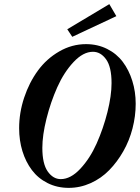

<svg xmlns="http://www.w3.org/2000/svg" viewBox="-20 -888 671 921"><path d="M326.7 -711.4 302.7 -747.6 504.4 -868.2 538.1 -810.5ZM309.6 13.2Q253.9 13.2 208.3 -9.8Q162.6 -32.7 133.1 -72Q103.5 -111.3 87.6 -162.8Q71.8 -214.4 71.8 -272.9Q71.8 -347.2 95.9 -419.7Q120.1 -492.2 161.6 -549.1Q203.1 -606 263.9 -641.1Q324.7 -676.3 392.6 -676.3Q448.2 -676.3 493.9 -653.3Q539.6 -630.4 569.1 -591.1Q598.6 -551.8 614.7 -500Q630.9 -448.2 630.9 -390.1Q630.9 -331.1 615.7 -272.2Q600.6 -213.4 571.5 -162.4Q542.5 -111.3 503.9 -71.8Q465.3 -32.2 414.8 -9.5Q364.3 13.2 309.6 13.2ZM271.5 -28.8Q318.8 -28.8 365.2 -78.4Q411.6 -127.9 443.6 -199.7Q475.6 -271.5 495.4 -350.3Q515.1 -429.2 515.1 -489.7Q515.1 -566.9 489 -603.3Q462.9 -639.6 425.8 -639.6Q378.9 -639.6 332.8 -590.3Q286.6 -541 254.6 -469.2Q222.7 -397.5 202.9 -318.4Q183.1 -239.3 183.1 -178.7Q183.1 -102.1 209 -65.4Q234.9 -28.8 271.5 -28.8Z"/></svg>

Font: Elstob 18pt
Style: Bold Italic
Weight: 700
Italic angle: -20°
Designer: Peter S. Baker
Version: Version 1.015